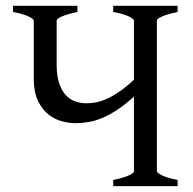

<svg xmlns="http://www.w3.org/2000/svg" viewBox="-20 -635 660 655"><path d="M244.1 -615.2V-594.2Q210.9 -587.4 192.1 -579.3Q173.3 -571.3 173.3 -564.5V-411.1Q173.8 -373.5 182.6 -348.9Q191.4 -324.2 205.3 -309.6Q219.2 -294.9 237.3 -288.8Q255.4 -282.7 274.9 -282.7Q287.1 -282.7 302.7 -284.9Q318.4 -287.1 338.1 -295.2Q357.9 -303.2 382.3 -319.1Q406.7 -335 437 -362.8V-564.5Q437 -570.3 419.4 -578.9Q401.9 -587.4 366.2 -594.2V-615.2H585.9V-594.2Q552.7 -587.4 533.9 -579.3Q515.1 -571.3 515.1 -564.5V-51.3Q515.1 -45.4 533 -36.6Q550.8 -27.8 585.9 -21V0H366.2V-21Q399.4 -27.8 418.2 -36.1Q437 -44.4 437 -51.3V-305.2Q406.7 -278.3 380.4 -260.7Q354 -243.2 329.8 -232.9Q305.7 -222.7 283 -218.8Q260.3 -214.8 237.3 -214.8Q216.3 -214.8 191.7 -221.2Q167 -227.5 145.8 -244.1Q124.5 -260.7 110.1 -289.8Q95.7 -318.8 95.2 -363.8V-564.5Q95.2 -570.3 77.4 -578.9Q59.6 -587.4 24.4 -594.2V-615.2Z"/></svg>

Font: Akkhara
Style: Regular
Weight: 400
Designer: J. Victor Gaultney
Version: Version 1.00 June 13, 2006, initial release